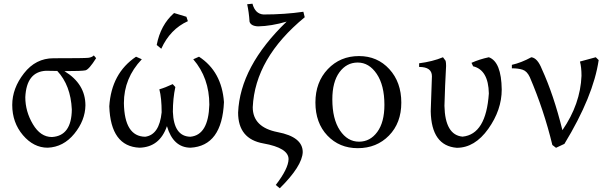

<svg xmlns="http://www.w3.org/2000/svg" viewBox="-20 -782 3232 1026"><path d="M257.3 -49.8Q362.3 -55.7 363.8 -196.8Q357.9 -326.2 286.1 -402.8L225.6 -403.8Q121.6 -398.4 115.2 -262.7Q115.2 -186.5 155.8 -118.2Q196.3 -49.8 257.3 -49.8ZM234.9 7.3Q159.7 7.3 102.5 -59.8Q45.4 -127 45.4 -221.2Q45.4 -310.1 108.2 -390.4Q170.9 -470.7 265.6 -470.7Q433.1 -470.7 452.1 -473.1Q471.2 -475.6 481.4 -485.8L493.7 -471.2Q455.6 -410.6 436.8 -406.2Q418 -401.9 324.2 -401.9Q436.5 -334 436.5 -218.8Q435.1 -138.2 377 -67.1Q318.8 3.9 234.9 7.3Z M998 7.3Q905.3 6.3 872.1 -107.9Q833.5 4.4 725.6 7.3Q571.3 0.5 564 -213.9Q575.2 -390.6 707 -479L737.8 -465.3Q642.1 -364.7 642.1 -231Q645 -52.7 755.9 -51.3Q831.5 -61.5 843.8 -181.6Q843.8 -259.3 831.5 -304.7Q862.3 -313.5 902.8 -332.5L917 -316.9Q903.8 -255.9 903.8 -184.6Q908.7 -53.2 997.1 -51.3Q1093.8 -60.1 1098.6 -222.7Q1098.6 -365.7 1012.7 -465.3L1043.5 -479Q1165 -399.9 1176.8 -236.3Q1166.5 -2 998 7.3ZM841.8 -521.5 817.4 -541.5Q837.9 -648.9 910.2 -712.4L976.1 -692.4L983.9 -668.9Q889.2 -626 841.8 -521.5Z M1475.1 224.1 1453.6 206.5Q1521 119.1 1522 68.4Q1522 8.3 1387.2 -15.6Q1252.4 -39.6 1252.4 -180.2Q1262.7 -426.8 1511.7 -666.5Q1429.7 -642.6 1359.9 -641.1Q1320.8 -642.6 1313.5 -666Q1310.1 -718.3 1300.8 -759.3L1329.1 -762.2Q1343.3 -708 1387.7 -704.6Q1501.5 -704.6 1601.1 -719.2L1608.4 -689.9Q1342.8 -471.7 1330.6 -209Q1330.6 -101.6 1464.1 -75.9Q1597.7 -50.3 1597.7 30.8Q1595.2 105 1475.1 224.1Z M1898.4 -24.9Q1958 -24.9 1996.1 -76.9Q2034.2 -128.9 2034.2 -221.7Q2034.2 -326.2 1993.2 -387Q1952.1 -447.8 1891.6 -447.8Q1832 -447.8 1793.9 -396Q1755.9 -344.2 1755.9 -251Q1755.9 -146 1796.4 -85.4Q1836.9 -24.9 1898.4 -24.9ZM1891.6 9.8Q1793.5 9.8 1729.5 -57.6Q1665.5 -125 1665.5 -234.4Q1665.5 -342.8 1731.7 -412.6Q1797.9 -482.4 1898.4 -482.4Q1996.6 -482.4 2060.5 -412.6Q2124.5 -342.8 2124.5 -233.4Q2124.5 -125 2058.6 -57.6Q1992.7 9.8 1891.6 9.8Z M2420.9 7.8Q2285.2 -2.9 2281.7 -187.5L2288.1 -374.5Q2288.1 -424.3 2219.7 -424.3V-443.8Q2292 -453.1 2347.2 -476.1L2361.3 -457Q2363.8 -446.8 2363.8 -429.7Q2357.9 -325.2 2355 -216.3Q2358.4 -60.5 2451.7 -51.8Q2577.6 -64 2592.3 -282.7Q2589.8 -408.2 2508.3 -427.7L2499.5 -446.3Q2542 -465.3 2592.3 -476.1Q2659.2 -451.7 2661.1 -303.7Q2661.1 -194.3 2589.1 -93.3Q2517.1 7.8 2420.9 7.8Z M2951.2 7.8 2931.6 -7.3Q2886.7 -193.4 2811 -370.1Q2796.4 -401.4 2773.4 -409.2Q2750.5 -417 2715.3 -417V-435.5Q2765.6 -446.8 2819.3 -476.1Q2852.1 -472.2 2875.5 -413.1Q2938.5 -275.9 2985.4 -86.4Q3081.5 -225.6 3087.4 -377Q3087.4 -422.9 3079.1 -453.1L3163.6 -476.1L3179.2 -460.9Q3150.9 -267.6 2996.1 -13.2Z"/></svg>

Font: Kelvinch
Style: Regular
Weight: 400
Designer: Paul James MIller
Foundry: High-Logic / Made with FontCreator
Version: Version 3.30 September 23, 2016